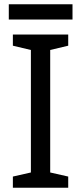

<svg xmlns="http://www.w3.org/2000/svg" viewBox="-20 -875 379 895"><path d="M318 -855H21V-784H318ZM298 0V-52L214 -71V-642L298 -662V-714H40V-662L124 -642V-71L40 -52V0Z"/></svg>

Font: Noto Sans Elbasan
Style: Regular
Weight: 400
Designer: Monotype Design Team
Foundry: Monotype Imaging Inc.
Version: Version 2.004